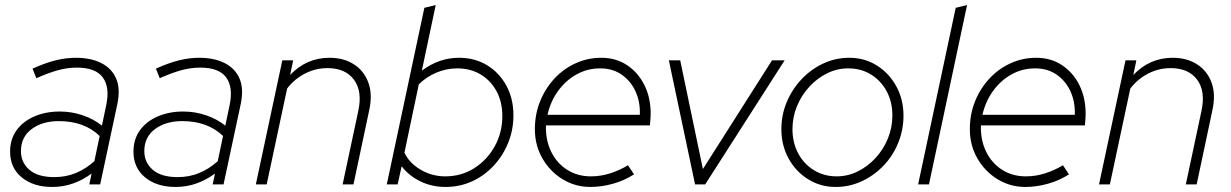

<svg xmlns="http://www.w3.org/2000/svg" viewBox="-20 -731 4879 761"><path d="M187 10Q112 10 66 -28Q20 -66 20 -130Q20 -179 45.5 -214.5Q71 -250 116 -269.5Q161 -289 217 -289Q264 -289 308 -274Q352 -259 384 -233L401 -314Q416 -385 387.5 -424Q359 -463 285 -463Q247 -463 209 -452.5Q171 -442 124 -421L109 -459Q160 -482 201 -492Q242 -502 281 -502Q339 -502 380.5 -481.5Q422 -461 440 -420.5Q458 -380 445 -318L377 0H334L343 -43Q309 -18 270 -4Q231 10 187 10ZM195 -29Q241 -29 280 -45Q319 -61 354 -92L375 -192Q314 -251 213 -251Q148 -251 105.5 -219.5Q63 -188 63 -132Q63 -87 96.5 -58Q130 -29 195 -29Z M676 10Q601 10 555 -28Q509 -66 509 -130Q509 -179 534.5 -214.5Q560 -250 605 -269.5Q650 -289 706 -289Q753 -289 797 -274Q841 -259 873 -233L890 -314Q905 -385 876.5 -424Q848 -463 774 -463Q736 -463 698 -452.5Q660 -442 613 -421L598 -459Q649 -482 690 -492Q731 -502 770 -502Q828 -502 869.5 -481.5Q911 -461 929 -420.5Q947 -380 934 -318L866 0H823L832 -43Q798 -18 759 -4Q720 10 676 10ZM684 -29Q730 -29 769 -45Q808 -61 843 -92L864 -192Q803 -251 702 -251Q637 -251 594.5 -219.5Q552 -188 552 -132Q552 -87 585.5 -58Q619 -29 684 -29Z M994 0 1099 -492H1142L1130 -434Q1195 -502 1286 -502Q1342 -502 1382 -476.5Q1422 -451 1439.5 -405Q1457 -359 1444 -297L1381 0H1338L1400 -291Q1417 -369 1383 -415Q1349 -461 1278 -461Q1231 -461 1189 -439.5Q1147 -418 1118 -380L1037 0Z M1746 10Q1692 10 1646.5 -12Q1601 -34 1572 -72L1556 0H1513L1662 -700L1707 -711L1652 -451Q1720 -502 1799 -502Q1862 -502 1910.5 -472.5Q1959 -443 1987 -391.5Q2015 -340 2015 -274Q2015 -216 1994 -164.5Q1973 -113 1936 -73.5Q1899 -34 1850.5 -12Q1802 10 1746 10ZM1745 -32Q1808 -32 1859 -64Q1910 -96 1940.5 -150.5Q1971 -205 1971 -271Q1971 -327 1948 -369.5Q1925 -412 1885 -436Q1845 -460 1792 -460Q1750 -460 1710.5 -443.5Q1671 -427 1640 -397L1583 -126Q1602 -85 1647 -58.5Q1692 -32 1745 -32Z M2320 10Q2260 10 2210 -20.5Q2160 -51 2130 -103Q2100 -155 2100 -219Q2100 -278 2120.5 -329Q2141 -380 2177 -419Q2213 -458 2261 -480Q2309 -502 2363 -502Q2421 -502 2465 -473Q2509 -444 2534 -394Q2559 -344 2559 -280Q2559 -275 2558 -257.5Q2557 -240 2556 -234H2144Q2142 -176 2164.5 -130Q2187 -84 2228 -58Q2269 -32 2322 -32Q2361 -32 2398.5 -44Q2436 -56 2469 -76L2493 -40Q2456 -16 2410.5 -3Q2365 10 2320 10ZM2150 -276H2516Q2518 -326 2499.5 -367.5Q2481 -409 2445 -434.5Q2409 -460 2359 -460Q2308 -460 2265 -436Q2222 -412 2192 -370.5Q2162 -329 2150 -276Z M2735 0 2631 -492H2676L2766 -61L3040 -492H3090L2775 0Z M3292 10Q3232 10 3183 -20.5Q3134 -51 3105.5 -103Q3077 -155 3077 -219Q3077 -276 3098.5 -327Q3120 -378 3157.5 -417.5Q3195 -457 3243.5 -479.5Q3292 -502 3346 -502Q3407 -502 3455.5 -471.5Q3504 -441 3532.5 -389Q3561 -337 3561 -273Q3561 -216 3540 -164.5Q3519 -113 3481.5 -74Q3444 -35 3395.5 -12.5Q3347 10 3292 10ZM3296 -32Q3340 -32 3379.5 -51.5Q3419 -71 3450 -104.5Q3481 -138 3499 -181.5Q3517 -225 3517 -273Q3517 -327 3494.5 -369Q3472 -411 3432.5 -435.5Q3393 -460 3342 -460Q3298 -460 3258.5 -440.5Q3219 -421 3188 -387.5Q3157 -354 3139 -310.5Q3121 -267 3121 -219Q3121 -166 3143.5 -123.5Q3166 -81 3206 -56.5Q3246 -32 3296 -32Z M3619 0 3768 -700 3813 -711 3662 0Z M4044 10Q3984 10 3934 -20.5Q3884 -51 3854 -103Q3824 -155 3824 -219Q3824 -278 3844.5 -329Q3865 -380 3901 -419Q3937 -458 3985 -480Q4033 -502 4087 -502Q4145 -502 4189 -473Q4233 -444 4258 -394Q4283 -344 4283 -280Q4283 -275 4282 -257.5Q4281 -240 4280 -234H3868Q3866 -176 3888.5 -130Q3911 -84 3952 -58Q3993 -32 4046 -32Q4085 -32 4122.5 -44Q4160 -56 4193 -76L4217 -40Q4180 -16 4134.5 -3Q4089 10 4044 10ZM3874 -276H4240Q4242 -326 4223.5 -367.5Q4205 -409 4169 -434.5Q4133 -460 4083 -460Q4032 -460 3989 -436Q3946 -412 3916 -370.5Q3886 -329 3874 -276Z M4336 0 4441 -492H4484L4472 -434Q4537 -502 4628 -502Q4684 -502 4724 -476.5Q4764 -451 4781.5 -405Q4799 -359 4786 -297L4723 0H4680L4742 -291Q4759 -369 4725 -415Q4691 -461 4620 -461Q4573 -461 4531 -439.5Q4489 -418 4460 -380L4379 0Z"/></svg>

Font: Red Hat Display VF
Style: Italic
Weight: 300
Italic angle: -12°
Designer: Pentagram, MCKL
Foundry: Pentagram, MCKL
Version: Version 1.023